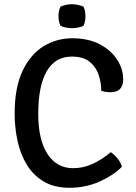

<svg xmlns="http://www.w3.org/2000/svg" viewBox="-20 -878 644 911"><path d="M460.5 -447Q460.5 -485 448.2 -522.5Q436 -560 405.5 -584.8Q375 -609.5 321 -609.5Q242 -609.5 201.8 -540.2Q161.5 -471 161.5 -338Q161.5 -214 205.5 -147Q249.5 -80 327 -80Q373.5 -80 418 -99.8Q462.5 -119.5 505.5 -156Q523 -144.5 538.5 -125Q554 -105.5 558.5 -87Q517.5 -45.5 451.8 -16.2Q386 13 309.5 13Q237.5 13 187.8 -16.5Q138 -46 107.5 -96.2Q77 -146.5 63.2 -209.2Q49.5 -272 49.5 -338.5Q49.5 -463 87.2 -542Q125 -621 187.2 -658.8Q249.5 -696.5 323 -696.5Q397.5 -696.5 451.5 -668.8Q505.5 -641 535 -596.2Q564.5 -551.5 564.5 -501Q564.5 -473.5 550.5 -457Q536.5 -440.5 504 -440.5Q492 -440.5 482.2 -442Q472.5 -443.5 460.5 -447ZM257.5 -801Q257.5 -826.5 266.5 -845.5Q275.5 -851 291 -854.5Q306.5 -858 321.5 -858Q335.5 -858 352 -854.5Q368.5 -851 376.5 -845.5Q381 -837 383.2 -824.2Q385.5 -811.5 385.5 -801Q385.5 -776 376.5 -756.5Q369 -751 352.2 -747.8Q335.5 -744.5 321.5 -744.5Q306.5 -744.5 290.8 -747.8Q275 -751 266.5 -756.5Q257.5 -776 257.5 -801Z"/></svg>

Font: Signika SC
Style: Regular
Weight: 400
Designer: Anna Giedryś
Foundry: Anna Giedryś
Version: Version 2.000; ttfautohint (v1.8.3) -l 8 -r 50 -G 200 -x 9 -